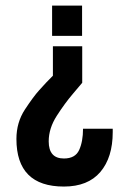

<svg xmlns="http://www.w3.org/2000/svg" viewBox="-20 -669 475 691"><path d="M210 2.4Q39.1 2.4 39.1 -168.9Q39.1 -228.5 69.8 -275.1Q100.6 -321.8 120.8 -344Q141.1 -366.2 146.2 -371.8Q151.4 -377.4 170.4 -396.5V-502.4H275.9V-371.1Q270 -363.8 241.7 -330.6Q213.4 -297.4 184.3 -252.2Q155.3 -207 155.3 -160.2Q155.3 -98.6 210 -98.6Q251 -98.6 264.9 -129.2Q278.8 -159.7 278.8 -205.6H385.7V-193.4Q385.7 -102.5 341.1 -50Q296.4 2.4 210 2.4ZM167.5 -540V-648.9H275.4V-540Z"/></svg>

Font: Oswald-Regular
Style: Regular
Weight: 400
Designer: vernon adams
Foundry: vernon adams
Version: Version 2.002; ttfautohint (v0.92.18-e454-dirty) -l 8 -r 50 